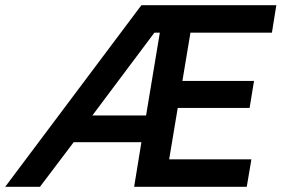

<svg xmlns="http://www.w3.org/2000/svg" viewBox="-53 -720 1086 740"><path d="M-33 0 492 -700H1012L995 -594H681L650 -408H926L909 -304H632L599 -106H916L898 0H464L492 -172H231L101 0ZM303 -275H510L563 -594H542Z"/></svg>

Font: Figtree Light SemiBold
Style: Italic
Weight: 600
Italic angle: -9.5°
Version: Version 2.001;gftools[0.9.30]